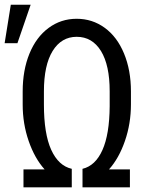

<svg xmlns="http://www.w3.org/2000/svg" viewBox="-33 -801 644 821"><path d="M319.8 -79.1Q375 -92.3 405 -159.4Q435.1 -226.6 436 -346.7V-410.6Q436 -522.5 398.7 -583Q361.3 -643.6 294.9 -643.6Q229.5 -643.6 192.1 -583Q154.8 -522.5 154.8 -410.2V-354.5Q154.8 -229 186 -160.4Q217.3 -91.8 273.9 -79.1V0H67.4V-76.7H157.7Q115.2 -124 89.6 -198Q64 -272 64 -354V-409.7Q64 -500.5 92.8 -571.3Q121.6 -642.1 174.6 -681.4Q227.5 -720.7 294.9 -720.7Q361.8 -720.7 414.8 -682.1Q467.8 -643.6 497.3 -572.3Q526.9 -501 526.9 -410.2V-354.5Q526.9 -272.5 501.2 -198.2Q475.6 -124 433.1 -76.7H522.5V0H319.8ZM13.2 -780.8H98.1L41.5 -616.2H-13.2Z"/></svg>

Font: Roboto Condensed
Style: Regular
Weight: 400
Designer: Google
Version: Version 2.001047; 2015